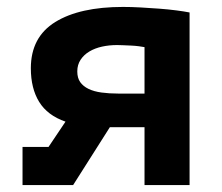

<svg xmlns="http://www.w3.org/2000/svg" viewBox="-20 -534 640 554"><path d="M45 -110H120L169 -183Q117 -201 93 -240Q69 -279 69 -337Q69 -427 139.5 -470.5Q210 -514 335 -514Q359 -514 386 -512.5Q413 -511 439.5 -509Q466 -507 489 -504Q512 -501 527 -498V0H397V-167H297L191 0H45ZM397 -264V-398Q392 -399 381 -400.5Q370 -402 358 -402.5Q346 -403 335 -403.5Q324 -404 318 -404Q295 -404 274.5 -399.5Q254 -395 238 -385.5Q222 -376 212.5 -361.5Q203 -347 203 -328Q203 -309 211.5 -297Q220 -285 235.5 -277.5Q251 -270 273 -267Q295 -264 321 -264Z"/></svg>

Font: PT Mono
Style: Bold
Weight: 700
Monospace: yes
Designer: A.Korolkova, I.Chaeva
Foundry: ParaType Ltd
Version: Version 1.000 OFL